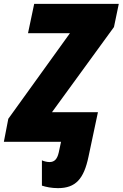

<svg xmlns="http://www.w3.org/2000/svg" viewBox="-62 -734 635 994"><path d="M238 240C330 240 372 192 396 78L445 -153H207L528 -594L553 -714H115L83 -562H300L-19 -119L-42 0H254L242 56C234 90 220 105 194 105C180 105 163 100 155 96V227C176 234 205 240 238 240Z"/></svg>

Font: Noto Sans UI SemiCondensed Black
Style: Italic
Weight: 900
Width: 4
Italic angle: -372°
Designer: Monotype Design Team
Foundry: Monotype Imaging Inc.
Version: Version 1.901